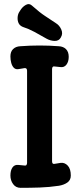

<svg xmlns="http://www.w3.org/2000/svg" viewBox="-20 -893 390 922"><path d="M79 9Q56 9 43 -9Q30 -27 30 -50Q30 -75 40 -89Q50 -103 68 -101Q76 -100 83.5 -99.5Q91 -99 99 -98Q105 -97 107.5 -101.5Q110 -106 110 -111V-553Q110 -567 98 -566Q91 -565 83.5 -563.5Q76 -562 68 -561Q55 -559 46.5 -567.5Q38 -576 34 -591Q30 -606 30 -622Q30 -645 43 -657.5Q56 -670 78 -671Q170 -678 262 -671Q284 -670 297 -657Q310 -644 310 -620Q310 -597 299 -582.5Q288 -568 269 -571Q262 -572 255 -572.5Q248 -573 240 -574Q235 -575 232.5 -571Q230 -567 230 -561V-119Q230 -104 241 -106Q249 -107 256.5 -108.5Q264 -110 272 -111Q291 -113 305.5 -97.5Q320 -82 320 -50Q320 -28 303.5 -16.5Q287 -5 263 -1Q216 6 170.5 7.5Q125 9 79 9ZM248 -782Q265 -772 274 -752Q283 -732 273 -715L272 -713Q263 -696 242.5 -696.5Q222 -697 204 -707Q175 -724 146 -739.5Q117 -755 89 -764Q75 -770 69.5 -781.5Q64 -793 64.5 -807.5Q65 -822 71 -833L76 -841Q87 -860 104 -869.5Q121 -879 136 -864Q172 -832 196 -816.5Q220 -801 248 -782Z"/></svg>

Font: Winky Sans Medium
Style: Regular
Weight: 500
Designer: Simon Atzbach
Foundry: typofactur
Version: Version 1.205